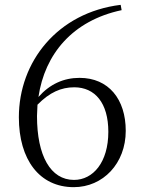

<svg xmlns="http://www.w3.org/2000/svg" viewBox="-20 -760 591 794"><path d="M285 14C406 14 500 -84 500 -219C500 -350 429 -438 309 -438C243 -438 186 -412 139 -359C165 -536 280 -675 483 -718L479 -740C218 -708 58 -505 58 -275C58 -100 143 14 285 14ZM135 -327C185 -378 233 -399 287 -399C373 -399 428 -334 428 -215C428 -89 365 -16 286 -16C189 -16 133 -116 133 -280Z"/></svg>

Font: Noto Serif HK Light
Style: Regular
Weight: 300
Designer: Ryoko NISHIZUKA 西塚涼子 (kana & ideographs); Frank Grießhammer (Latin, Greek & Cyrillic); Wenlong ZHANG 张文龙 (bopomofo); San
Foundry: Adobe
Version: Version 2.001;hotconv 1.1.0;makeotfexe 2.6.0